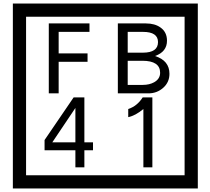

<svg xmlns="http://www.w3.org/2000/svg" viewBox="-20 -980 1195 1090"><path d="M1103 90H53V-960H1103ZM1028 15V-885H128V15ZM488 -799H313V-677H477V-629H313V-450H257V-847H488ZM942 -561Q942 -513 906.5 -481.5Q871 -450 823 -450H649V-847H808Q859 -847 891 -824Q928 -798 928 -749Q928 -686 860 -662Q942 -636 942 -561ZM877 -741Q877 -799 792 -799H705V-681H791Q877 -681 877 -741ZM889 -567Q889 -635 788 -635H705V-498H791Q828 -498 855 -513Q889 -532 889 -567ZM508 -127H459V-30H408V-127H233V-185L398 -427H459V-172H508ZM408 -172V-367L277 -172ZM845 -30H794V-361Q748 -323 708 -315V-361Q759 -378 790 -427H845Z"/></svg>

Font: Unicode BMP Fallback SIL
Style: Regular
Weight: 400
Foundry: NRSI, SIL International
Version: Version 5.1 Based on Unicode 5.1